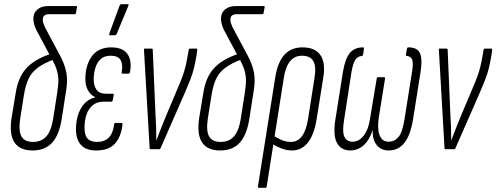

<svg xmlns="http://www.w3.org/2000/svg" viewBox="-20 -715 2378 920"><path d="M136 6Q76 6 50 -31.5Q24 -69 35 -147L55 -268Q61 -306 73 -335Q85 -364 104.5 -386Q124 -408 153 -425.5Q182 -443 223 -457L240 -431Q190 -412 161 -390.5Q132 -369 117.5 -339Q103 -309 95 -262L77 -148Q68 -89 82.5 -62Q97 -35 138 -35Q179 -35 202.5 -62Q226 -89 235 -148L254 -270Q260 -308 259.5 -333.5Q259 -359 250.5 -384.5Q242 -410 221 -446L164 -553Q152 -573 146 -591Q140 -609 140 -627Q140 -653 159 -669.5Q178 -686 211 -686H345Q350 -686 349 -680L344 -653Q343 -647 338 -647H216Q185 -647 185 -622Q185 -612 188 -603Q191 -594 195 -585L258 -467Q280 -428 290 -397.5Q300 -367 301 -337.5Q302 -308 295 -269L276 -147Q264 -69 230 -31.5Q196 6 136 6Z M441 6Q392 6 368 -20.5Q344 -47 344 -96Q344 -131 353.5 -162.5Q363 -194 383 -217Q403 -240 435 -248V-250Q413 -261 401 -283Q389 -305 389 -337Q389 -402 420 -445Q451 -488 513 -488Q568 -488 590.5 -456.5Q613 -425 603 -370Q601 -362 595 -362H567Q562 -362 563 -370Q570 -406 558 -427Q546 -448 510 -448Q480 -448 462.5 -432Q445 -416 437 -390Q429 -364 429 -335Q429 -303 443 -284.5Q457 -266 486 -266H520Q526 -266 525 -260L520 -234Q519 -228 515 -228H479Q445 -228 424.5 -211Q404 -194 394.5 -166Q385 -138 385 -103Q385 -67 399.5 -51Q414 -35 445 -35Q481 -35 501.5 -56Q522 -77 527 -120Q528 -126 533 -126H562Q567 -126 567 -118Q560 -59 530.5 -26.5Q501 6 441 6ZM507 -546Q504 -546 503.5 -548Q503 -550 504 -555L553 -688Q555 -692 557 -693.5Q559 -695 563 -695H591Q595 -695 596 -693Q597 -691 595 -687L539 -552Q536 -546 529 -546Z M703 0Q697 0 697 -5L670 -475Q668 -482 674 -482H708Q712 -482 712 -476L725 -167Q727 -137 728 -106.5Q729 -76 729 -44H730Q742 -77 754.5 -107.5Q767 -138 780 -170L831 -291Q845 -323 854 -347.5Q863 -372 869 -397Q875 -422 880 -452L884 -475Q885 -482 890 -482H921Q927 -482 925 -475L922 -451Q916 -416 909.5 -389Q903 -362 892.5 -335Q882 -308 866 -271L749 -4Q748 0 743 0Z M1035 6Q975 6 949 -31.5Q923 -69 934 -147L954 -268Q960 -306 972 -335Q984 -364 1003.5 -386Q1023 -408 1052 -425.5Q1081 -443 1122 -457L1139 -431Q1089 -412 1060 -390.5Q1031 -369 1016.5 -339Q1002 -309 994 -262L976 -148Q967 -89 981.5 -62Q996 -35 1037 -35Q1078 -35 1101.5 -62Q1125 -89 1134 -148L1153 -270Q1159 -308 1158.5 -333.5Q1158 -359 1149.5 -384.5Q1141 -410 1120 -446L1063 -553Q1051 -573 1045 -591Q1039 -609 1039 -627Q1039 -653 1058 -669.5Q1077 -686 1110 -686H1244Q1249 -686 1248 -680L1243 -653Q1242 -647 1237 -647H1115Q1084 -647 1084 -622Q1084 -612 1087 -603Q1090 -594 1094 -585L1157 -467Q1179 -428 1189 -397.5Q1199 -367 1200 -337.5Q1201 -308 1194 -269L1175 -147Q1163 -69 1129 -31.5Q1095 6 1035 6Z M1221 185Q1215 185 1216 178L1299 -345Q1311 -418 1343 -453Q1375 -488 1430 -488Q1489 -488 1515 -451.5Q1541 -415 1529 -343L1497 -143Q1485 -69 1455 -31.5Q1425 6 1380 6Q1354 6 1329 -3.5Q1304 -13 1280 -28L1287 -67Q1306 -55 1327.5 -45Q1349 -35 1374 -35Q1406 -35 1426.5 -62Q1447 -89 1456 -144L1487 -342Q1496 -395 1481.5 -421.5Q1467 -448 1427 -448Q1392 -448 1370 -421.5Q1348 -395 1340 -342L1258 178Q1257 185 1251 185Z M1659 6Q1615 6 1595 -29.5Q1575 -65 1587 -142L1623 -369Q1633 -431 1655 -459.5Q1677 -488 1720 -488Q1724 -488 1724 -481L1720 -455Q1719 -448 1714 -447Q1693 -445 1682 -427.5Q1671 -410 1664 -369L1629 -142Q1619 -82 1630.5 -59Q1642 -36 1670 -36Q1701 -36 1724 -67Q1747 -98 1754 -152L1785 -338Q1786 -345 1791 -345H1820Q1826 -345 1825 -338L1795 -152Q1787 -98 1799 -67Q1811 -36 1842 -36Q1870 -36 1889 -58Q1908 -80 1918 -142L1954 -369Q1961 -410 1955.5 -427.5Q1950 -445 1929 -447Q1924 -448 1925 -454L1930 -482Q1931 -488 1937 -488Q1980 -488 1992.5 -459.5Q2005 -431 1995 -369L1959 -142Q1946 -65 1917 -29.5Q1888 6 1842 6Q1807 6 1785.5 -19.5Q1764 -45 1766 -91H1765Q1751 -45 1723 -19.5Q1695 6 1659 6Z M2116 0Q2110 0 2110 -5L2083 -475Q2081 -482 2087 -482H2121Q2125 -482 2125 -476L2138 -167Q2140 -137 2141 -106.5Q2142 -76 2142 -44H2143Q2155 -77 2167.5 -107.5Q2180 -138 2193 -170L2244 -291Q2258 -323 2267 -347.5Q2276 -372 2282 -397Q2288 -422 2293 -452L2297 -475Q2298 -482 2303 -482H2334Q2340 -482 2338 -475L2335 -451Q2329 -416 2322.5 -389Q2316 -362 2305.5 -335Q2295 -308 2279 -271L2162 -4Q2161 0 2156 0Z"/></svg>

Font: Sofia Sans Extra Condensed Light
Style: Italic
Weight: 300
Italic angle: -9°
Version: Version 4.100